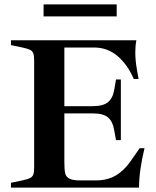

<svg xmlns="http://www.w3.org/2000/svg" viewBox="-20 -857 711 877"><path d="M30 -22 82 -33Q106 -38 117 -43.5Q128 -49 132 -59.5Q136 -70 136 -92V-581Q136 -603 132 -613.5Q128 -624 117 -629.5Q106 -635 82 -640L30 -651V-673H603Q598 -649 598 -618Q598 -583 604.5 -544.5Q611 -506 613 -496H591Q564 -560 518 -600Q472 -640 409 -640H274V-372H403Q452 -372 474 -391Q496 -410 502 -448L510 -494H532V-217H510L501 -265Q495 -302 473.5 -320.5Q452 -339 405 -339H274V-118Q274 -83 277.5 -66.5Q281 -50 296 -41.5Q311 -33 344 -33H418Q470 -33 508 -55Q546 -77 576 -120L618 -180H640Q615 -75 615 0H30ZM179 -837H513V-782H179Z"/></svg>

Font: Ibarra Real Nova
Style: Bold
Weight: 700
Designer: Jose Maria Ribagorda & Octavio Pardo
Foundry: Jose Maria Ribagorda
Version: Version 1.014